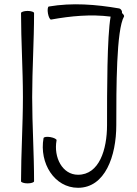

<svg xmlns="http://www.w3.org/2000/svg" viewBox="-20 -862 650 913"><path d="M223 -769C317 -786 412 -795 506 -783C489 -687 489 -429 489 -267C489 -151 452 -31 351 -31C277 -31 234 -113 249 -195C250 -200 237 -207 220 -210C203 -213 188 -211 187 -205C166 -86 239 31 351 31C480 31 533 -120 533 -267C533 -443 533 -721 570 -784C571 -788 567 -794 560 -800C562 -809 556 -820 546 -822C436 -841 323 -850 212 -831C207 -830 205 -815 208 -798C211 -781 218 -768 223 -769ZM80 -800C80 -667 89 -533 89 -400C89 -267 80 -133 80 0C80 5 94 10 111 10C129 10 142 5 142 0C142 -133 133 -267 133 -400C133 -533 142 -667 142 -800C142 -805 129 -810 111 -810C94 -810 80 -805 80 -800Z"/></svg>

Font: Nupuram ExtraLight
Style: Regular
Weight: 200
Designer: Santhosh Thottingal (santhosh.thottingal@gmail.com)
Foundry: SMC
Version: Version 1.000